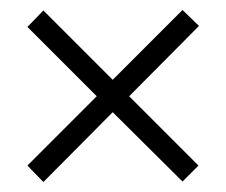

<svg xmlns="http://www.w3.org/2000/svg" viewBox="-20 -546 454 385"><path d="M346 -526 379 -494 239 -353 378 -214 346 -182 206 -321 67 -181 35 -214 174 -353 35 -492 67 -525 206 -386Z"/></svg>

Font: Noto Sans Malayalam ExtraCondensed Light
Style: Regular
Weight: 300
Width: 2
Designer: Jelle Bosma - Monotype Design Team
Foundry: Monotype Imaging Inc.
Version: Version 2.104; ttfautohint (v1.8.4.7-5d5b)